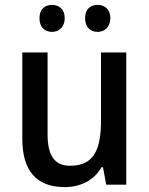

<svg xmlns="http://www.w3.org/2000/svg" viewBox="-20 -753 609 783"><path d="M141 -679C141 -641 163 -623 192 -623C220 -623 244 -642 244 -679C244 -716 220 -733 192 -733C163 -733 141 -716 141 -679ZM327 -679C327 -642 349 -623 378 -623C406 -623 430 -642 430 -679C430 -716 406 -733 378 -733C349 -733 327 -716 327 -679ZM495 -539H392V-263C392 -141 362 -77 266 -77C203 -77 174 -118 174 -205V-539H71V-187C71 -56 129 10 244 10C306 10 363 -16 394 -71H400L413 0H495Z"/></svg>

Font: Noto Sans Myanmar UI SemiCondensed Medium
Style: Regular
Weight: 500
Width: 4
Designer: Monotype Design Team
Foundry: Monotype Imaging Inc.
Version: Version 2.103